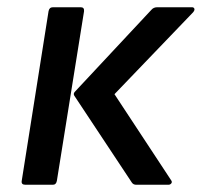

<svg xmlns="http://www.w3.org/2000/svg" viewBox="-20 -510 557 530"><path d="M356 0Q348 0 344 -6L185 -246Q182 -251 186 -256L398 -483Q404 -490 414 -490H510Q515 -490 516.5 -486Q518 -482 513 -476L296 -250L452 -13Q456 -8 453 -4Q450 0 445 0ZM50 0Q38 0 40 -11L114 -479Q116 -490 126 -490H203Q213 -490 212 -479L137 -11Q135 0 126 0Z"/></svg>

Font: Sofia Sans SemiBold
Style: Italic
Weight: 600
Italic angle: -9°
Designer: Botio Nikoltchev, Ani Petrova
Foundry: lettersoup
Version: Version 4.100-B